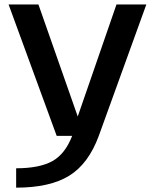

<svg xmlns="http://www.w3.org/2000/svg" viewBox="-20 -610 710 862"><path d="M234.5 0 18.5 -590H152.5L329 -87L503 -590H637L423.5 0Q377 126 290.2 179.2Q203.5 232.5 52.5 232.5V145.5Q156.5 145.5 215 113.5Q272.5 81.5 304 0Z"/></svg>

Font: Anybody ExtraExpanded Medium
Style: Regular
Weight: 500
Width: 8
Designer: Tyler Finck
Foundry: Etcetera Type Company
Version: Version 1.010; ttfautohint (v1.8.3) -l 8 -r 50 -G 200 -x 14 